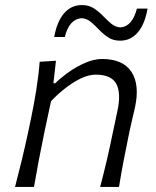

<svg xmlns="http://www.w3.org/2000/svg" viewBox="-20 -740 619 760"><path d="M39.5 0Q54 -55.5 66.5 -107.2Q79 -159 92 -219.5L102.5 -269.5Q114 -324 123.2 -381.2Q132.5 -438.5 137 -495.5L201.5 -499.5L191.5 -410.5H198.5Q220 -431.5 251 -453.8Q282 -476 317 -491.2Q352 -506.5 384.5 -506.5Q467 -506.5 500.5 -455.2Q534 -404 514 -313.5Q509.5 -293 504 -270.5Q498.5 -248 492.5 -219.5Q480 -159 470 -107.2Q460 -55.5 451 0H376.5Q391 -55.5 403 -106.8Q415 -158 427 -217L444.5 -299.5Q460 -370 440.8 -407.2Q421.5 -444.5 359 -444.5Q331.5 -444.5 300.5 -429.8Q269.5 -415 238.8 -391Q208 -367 182 -339.5L156 -218Q143.5 -158 133.8 -106.8Q124 -55.5 114.5 0ZM455.5 -579Q428 -579 408 -592.2Q388 -605.5 371.8 -622.8Q355.5 -640 339.2 -653.5Q323 -667 303 -668Q254 -664.5 236.5 -593.5H194.5Q205.5 -655 233.8 -687.5Q262 -720 304.5 -720Q331.5 -720 351.5 -707Q371.5 -694 388 -676.8Q404.5 -659.5 420.8 -646Q437 -632.5 457 -631.5Q503.5 -635 522 -706H564Q553.5 -644.5 525.5 -611.8Q497.5 -579 455.5 -579Z"/></svg>

Font: Commissioner Flair Light
Style: Italic
Weight: 300
Italic angle: -12°
Designer: Kostas Bartsokas
Foundry: Kostas Bartsokas
Version: Version 1.000; ttfautohint (v1.8.3)